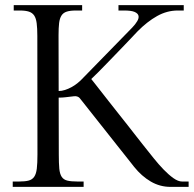

<svg xmlns="http://www.w3.org/2000/svg" viewBox="-20 -731 760 751"><path d="M33.7 -710.9H301.3V-689.9H277.3Q254.4 -689.9 241 -685.5Q227.5 -681.2 220.5 -670.2Q213.4 -659.2 211.2 -640.6Q209 -622.1 209 -593.3L209.5 -375Q221.7 -375 234.4 -379.2Q247.1 -383.3 259.3 -389.9Q271.5 -396.5 282.2 -405Q293 -413.6 300.8 -421.9L497.1 -623Q509.8 -636.2 516.8 -648.2Q523.9 -660.2 521.7 -669.4Q519.5 -678.7 506.6 -684.3Q493.7 -689.9 465.8 -689.9H443.4V-710.9H698.7V-689.9H675.3Q633.3 -689.9 594.5 -668.2Q555.7 -646.5 518.1 -608.4Q510.7 -600.6 497.3 -586.4Q483.9 -572.3 467.3 -554.9Q450.7 -537.6 432.1 -518.3Q413.6 -499 396 -481Q378.4 -462.9 363 -447.3Q347.7 -431.6 336.9 -421.9Q337.4 -421.4 346.7 -409.7Q356 -397.9 370.6 -379.2Q385.3 -360.4 404.1 -336.4Q422.9 -312.5 442.6 -287.6Q462.4 -262.7 481.2 -238.8Q500 -214.8 514.6 -196Q529.3 -177.2 538.6 -165.5Q547.9 -153.8 548.3 -153.3Q563.5 -134.3 582 -111.1Q600.6 -87.9 619.9 -67.9Q639.2 -47.9 658 -34.4Q676.8 -21 691.9 -21H717.8V0H647Q605.5 0 569.6 -21Q533.7 -42 504.4 -78.6Q504.4 -78.6 495.4 -90.1Q486.3 -101.6 471.4 -120.4Q456.5 -139.2 437.5 -163.1Q418.5 -187 398.7 -212.2Q378.9 -237.3 359.9 -261.2Q340.8 -285.2 325.7 -304.4Q310.5 -323.7 301 -335.7Q291.5 -347.7 291 -348.1Q283.2 -356 269.3 -354.5Q255.4 -353 235.8 -350.6Q224.1 -349.1 209.5 -349.1L210 -126.5Q210 -92.3 211.9 -71.5Q213.9 -50.8 221.2 -39.6Q228.5 -28.3 242.9 -24.7Q257.3 -21 282.7 -21H307.1V0H29.8V-21H54.7Q78.1 -21 92 -24.7Q106 -28.3 113.8 -39.6Q121.6 -50.8 124 -71.8Q126.5 -92.8 126.5 -127L126 -590.3Q126 -620.6 123.5 -639.9Q121.1 -659.2 113.8 -670.2Q106.4 -681.2 93 -685.5Q79.6 -689.9 57.6 -689.9H33.7Z"/></svg>

Font: Varendra
Style: Regular
Weight: 400
Designer: Jacob Thomas
Foundry: Bangla Type Foundry
Version: Version 1.008